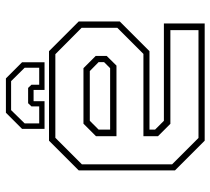

<svg xmlns="http://www.w3.org/2000/svg" viewBox="-52 -678 730 666"><g transform="rotate(-90 313.0 -345.0)"><path d="M468.5 -540 571.5 -437V-294.5L468.5 -191.5H196.5V-172L227 -141.5H564.5V0H158L55 -103V-437L158 -540ZM409.5 -420.5 452 -378V-340L418.5 -306H173.5V-377L217 -420.5ZM458 -518H168L76 -426V-113L167.5 -21.5H541.5V-119H216.5L173.5 -162V-212.5H459L549.5 -303V-427ZM399.5 -398.5H227L196.5 -368V-328H409.5L430.5 -349V-368ZM374 -689.5 430 -633.5V-555.5H334V-593.5H295V-555.5H199V-633.5L255 -689.5ZM364.5 -671.5H264L218 -624.5V-574H277V-601L288 -612.5H341L352 -601V-574H411V-624.5Z"/></g></svg>

Font: Tourney ExtraLight
Style: Regular
Weight: 250
Designer: Tyler Finck
Foundry: Etcetera Type Co
Version: Version 1.015